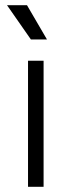

<svg xmlns="http://www.w3.org/2000/svg" viewBox="-20 -720 276 740"><path d="M88 0V-486H148V0ZM99 -568 7 -700H84L161 -568Z"/></svg>

Font: Space 7353
Style: Regular
Weight: 400
Designer: Christine Claussen + Ruben Lyon  (Space 7353)
Version: Version 1.000;FEAKit 1.0